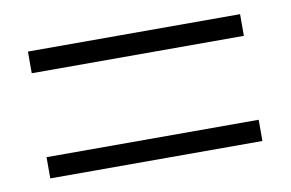

<svg xmlns="http://www.w3.org/2000/svg" viewBox="-43 -571 621 410"><g transform="rotate(-10 267.5 -365.5)"><path d="M37 -456H497V-503H37ZM37 -228H497V-274H37Z"/></g></svg>

Font: Noto Sans T Chinese Light
Style: Regular
Weight: 300
Designer: Ryoko NISHIZUKA (kana & ideographs); Paul D. Hunt (Latin, Greek & Cyrillic); Wenlong ZHANG (bopomofo); Sandoll Communica
Foundry: Adobe Systems Incorporated
Version: Version 1.000;PS 1;hotconv 1.0.78;makeotf.lib2.5.61930